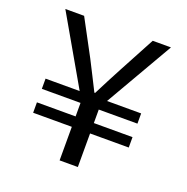

<svg xmlns="http://www.w3.org/2000/svg" viewBox="-132 -866 963 989"><g transform="rotate(20 350.0 -371.5)"><path d="M299 -184V0H399V-184H611V-241H399V-315H611V-371H424L639 -743H539L434 -547C406 -495 380 -444 352 -389H348C320 -444 295 -495 268 -547L163 -743H60L274 -371H87V-315H299V-241H87V-184Z"/></g></svg>

Font: Kawkab Mono Light
Style: Bold
Weight: 400
Monospace: yes
Designer: Abdullah Arif
Foundry: Abdullah Arif
Version: Version 1.000;PS 000.500;hotconv 1.0.88;makeotf.lib2.5.64775